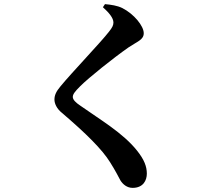

<svg xmlns="http://www.w3.org/2000/svg" viewBox="-20 -839 1040 931"><path d="M530 -730C530 -716 524 -705 509 -686C470 -635 326 -485 273 -420C252 -395 244 -377 244 -356C244 -337 255 -312 280 -292C397 -192 475 -115 514 -52C541 -9 552 14 564 36C576 55 596 72 623 72C675 72 692 35 692 3C692 -31 680 -64 645 -108C577 -194 465 -259 369 -327C348 -341 333 -355 333 -369C333 -382 343 -395 369 -421C411 -463 530 -558 603 -609C646 -638 677 -646 677 -678C677 -713 630 -771 573 -800C548 -812 520 -816 489 -819L479 -804C508 -778 530 -752 530 -730Z"/></svg>

Font: Noto Serif CJK JP
Style: Bold
Weight: 700
Designer: Ryoko NISHIZUKA 西塚涼子 (kana & ideographs); Frank Grießhammer (Latin, Greek & Cyrillic); Wenlong ZHANG 张文龙 (bopomofo); San
Foundry: Adobe Systems Incorporated
Version: Version 1.000;PS 1;hotconv 16.6.53;makeotf.lib2.5.65590